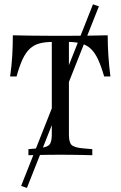

<svg xmlns="http://www.w3.org/2000/svg" viewBox="-20 -739 574 914"><path d="M108.1 155.6 80.6 146 422.6 -718.5 450.8 -708.9ZM262.1 -2.4Q235.5 -2.4 208.1 -2Q180.6 -1.6 156.9 -1.2Q133.1 -0.8 115.3 0V-29L162.1 -33.1Q202.4 -37.1 214.5 -49.6Q226.6 -62.1 226.6 -98.4V-201.6H308.1V-98.4Q308.1 -62.1 320.2 -49.6Q332.3 -37.1 371.8 -33.1L419.4 -29V0Q401.6 -0.8 377.4 -1.2Q353.2 -1.6 325.8 -2Q298.4 -2.4 271.8 -2.4H266.9ZM233.1 -539.5Q195.2 -539.5 168.1 -532.3Q141.1 -525 121.8 -506.9Q102.4 -488.7 87.5 -456.9Q72.6 -425 58.9 -375H28.2Q35.5 -425 38.3 -473.4Q41.1 -521.8 41.1 -571Q76.6 -570.2 124.2 -569.4Q171.8 -568.5 238.7 -568.5H295.2Q362.1 -568.5 410.1 -569.4Q458.1 -570.2 492.7 -571Q492.7 -521.8 496 -473.4Q499.2 -425 505.6 -375H475.8Q461.3 -425 446.4 -456.9Q431.5 -488.7 412.1 -506.9Q392.7 -525 365.7 -532.3Q338.7 -539.5 300.8 -539.5ZM226.6 -201.6V-551.6H308.1V-201.6Z"/></svg>

Font: Playfair 5pt SemiExpanded Light
Style: Regular
Weight: 400
Version: Version 2.203